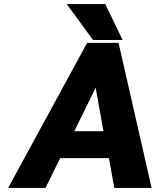

<svg xmlns="http://www.w3.org/2000/svg" viewBox="-20 -921 784 941"><path d="M20 0H203L275 -146H514L540 0H723L561 -711H407ZM307 -901 436 -725H581L496 -901ZM344 -278 449 -491 487 -278Z"/></svg>

Font: Asimov Pro
Style: UltObl
Weight: 900
Designer: Google
Version: Version 2.000980; 2014